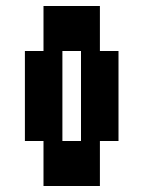

<svg xmlns="http://www.w3.org/2000/svg" viewBox="-20 -1050 540 640"><path d="M125 -430V-580H63V-880H125V-1030H313V-880H375V-580H313V-430ZM188 -580H250V-880H188Z"/></svg>

Font: 2P VHS
Style: Regular
Weight: 400
Designer: CodeMan38
Foundry: CodeMan38
Version: Version 3.000